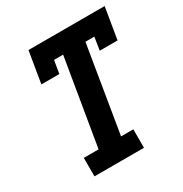

<svg xmlns="http://www.w3.org/2000/svg" viewBox="-171 -863 942 991"><g transform="rotate(-30 300.0 -367.5)"><path d="M107 0V-110H195L281 -625H227L214 -548H107L138 -735H592L561 -548H455L467 -625H414L329 -110H402V0Z"/></g></svg>

Font: Iosevka Curly Slab XBdEx
Style: Italic
Weight: 800
Width: 7
Italic angle: -9°
Monospace: yes
Designer: Belleve Invis
Foundry: Belleve Invis
Version: Version 11.1.0; ttfautohint (v1.8.3)